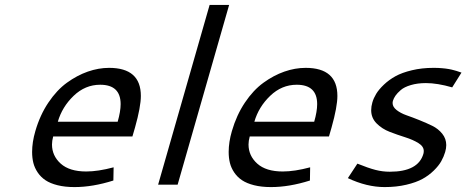

<svg xmlns="http://www.w3.org/2000/svg" viewBox="-20 -758 1914 788"><path d="M427.7 -479.5Q558.1 -479.5 558.1 -364.3Q558.1 -319.8 534.2 -234.9L523.4 -197.8H198.2Q193.4 -179.7 193.4 -165Q193.4 -118.7 229.2 -86.4Q265.1 -54.2 334 -54.2Q382.3 -54.2 446.3 -71.3L445.3 -17.1Q360.4 9.8 285.6 9.8Q246.6 9.8 216.3 2.2Q186 -5.4 166.7 -18.3Q147.5 -31.2 134.8 -50Q122.1 -68.8 116.9 -89.4Q111.8 -109.9 111.8 -134.3Q111.8 -174.8 125 -219.7Q144 -285.6 178.5 -336.9Q212.9 -388.2 254.6 -418.5Q296.4 -448.7 340.3 -464.1Q384.3 -479.5 427.7 -479.5ZM391.1 -410.2Q329.6 -410.2 282.2 -364.7Q234.9 -319.3 217.3 -258.3H462.9Q475.1 -300.8 475.1 -330.6Q475.1 -410.2 391.1 -410.2Z M840.3 -737.8H920.4L709 0H628.9Z M1234.4 -479.5Q1364.7 -479.5 1364.7 -364.3Q1364.7 -319.8 1340.8 -234.9L1330.1 -197.8H1004.9Q1000 -179.7 1000 -165Q1000 -118.7 1035.9 -86.4Q1071.8 -54.2 1140.6 -54.2Q1189 -54.2 1252.9 -71.3L1252 -17.1Q1167 9.8 1092.3 9.8Q1053.2 9.8 1022.9 2.2Q992.7 -5.4 973.4 -18.3Q954.1 -31.2 941.4 -50Q928.7 -68.8 923.6 -89.4Q918.5 -109.9 918.5 -134.3Q918.5 -174.8 931.6 -219.7Q950.7 -285.6 985.1 -336.9Q1019.5 -388.2 1061.3 -418.5Q1103 -448.7 1147 -464.1Q1190.9 -479.5 1234.4 -479.5ZM1197.8 -410.2Q1136.2 -410.2 1088.9 -364.7Q1041.5 -319.3 1023.9 -258.3H1269.5Q1281.7 -300.8 1281.7 -330.6Q1281.7 -410.2 1197.8 -410.2Z M1758.8 -479.5Q1769 -479.5 1777.8 -479.2Q1786.6 -479 1794.9 -478Q1803.2 -477.1 1808.8 -476.6Q1814.5 -476.1 1822 -474.6Q1829.6 -473.1 1833 -472.4Q1836.4 -471.7 1844.2 -469.5Q1852.1 -467.3 1853.8 -466.8Q1855.5 -466.3 1864 -463.4Q1872.6 -460.4 1874 -460L1835.9 -399.4Q1774.9 -417 1728 -417Q1693.4 -417 1666.3 -408.9Q1639.2 -400.9 1624.8 -388.4Q1610.4 -376 1603 -365.2Q1595.7 -354.5 1592.8 -344.7Q1591.3 -339.8 1591.3 -335Q1591.3 -319.3 1607.7 -306.4Q1624 -293.5 1648.4 -284.9Q1672.9 -276.4 1701.4 -264.9Q1730 -253.4 1754.4 -241.5Q1778.8 -229.5 1795.2 -209Q1811.5 -188.5 1811.5 -162.6Q1811.5 -149.4 1807.1 -134.3Q1801.3 -114.7 1791 -96.4Q1780.8 -78.1 1760.7 -58.3Q1740.7 -38.6 1714.4 -23.9Q1688 -9.3 1647.5 0.2Q1606.9 9.8 1558.6 9.8Q1485.4 9.8 1407.7 -26.9L1446.8 -86.4Q1491.2 -68.4 1520.5 -60.8Q1549.8 -53.2 1579.6 -53.2Q1696.8 -53.2 1717.8 -127Q1719.2 -132.8 1719.2 -138.2Q1719.2 -157.2 1697 -170.9Q1674.8 -184.6 1643.1 -194.6Q1611.3 -204.6 1579.6 -216.8Q1547.9 -229 1525.6 -251.5Q1503.4 -273.9 1503.4 -305.7Q1503.4 -321.3 1508.3 -337.9Q1513.2 -355 1523.9 -372.8Q1534.7 -390.6 1555.4 -410.4Q1576.2 -430.2 1603 -445.1Q1629.9 -460 1670.7 -469.7Q1711.4 -479.5 1758.8 -479.5Z"/></svg>

Font: Cantarell
Style: Italic
Weight: 400
Italic angle: -16°
Designer: Dave Crossland
Version: Version 1.004